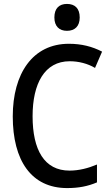

<svg xmlns="http://www.w3.org/2000/svg" viewBox="-20 -948 570 978"><path d="M321 -791C361 -791 386 -814 386 -859C386 -906 361 -928 321 -928C282 -928 257 -906 257 -859C257 -814 282 -791 321 -791ZM322 10C380 10 427 1 474 -19V-110C429 -91 382 -79 334 -79C206 -79 146 -184 146 -356C146 -522 207 -636 335 -636C381 -636 427 -624 464 -602L500 -685C450 -711 395 -725 331 -725C146 -725 45 -573 45 -355C45 -131 139 10 322 10Z"/></svg>

Font: Noto Sans Mono Condensed Medium
Style: Regular
Weight: 500
Width: 3
Designer: Monotype Design Team
Foundry: Monotype Imaging Inc.
Version: Version 2.014